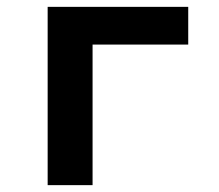

<svg xmlns="http://www.w3.org/2000/svg" viewBox="-20 -540 640 560"><path d="M119 0V-520H529V-410H250V0Z"/></svg>

Font: Iosevka Extrabold Extended
Style: Regular
Weight: 800
Width: 7
Monospace: yes
Designer: Belleve Invis
Foundry: Belleve Invis
Version: Version 32.5.0; ttfautohint (v1.8.4)